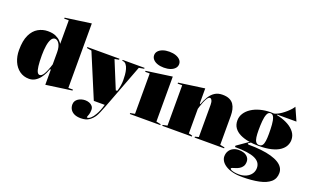

<svg xmlns="http://www.w3.org/2000/svg" viewBox="-99 -1257 3211 1984"><g transform="rotate(20 1506.5 -265.0)"><path d="M633 -745V-36H683V-25L398 15V-148L390 -156Q383 -135 369.5 -106Q356 -77 335 -49.5Q314 -22 284.5 -3.5Q255 15 217 15Q157 15 112.5 -17.5Q68 -50 44 -105.5Q20 -161 20 -230Q20 -334 50 -396.5Q80 -459 129.5 -487Q179 -515 235 -515Q291 -515 325 -498.5Q359 -482 376 -463Q393 -444 398 -435V-694H348V-705ZM332 -467Q307 -467 291 -440Q275 -413 267.5 -366Q260 -319 260 -260Q260 -186 265.5 -142Q271 -98 281.5 -79Q292 -60 308 -60Q319 -60 330 -68.5Q341 -77 352 -95.5Q363 -114 374.5 -142Q386 -170 398 -209V-341Q398 -374 392 -398Q386 -422 376 -437Q366 -452 354.5 -459.5Q343 -467 332 -467Z M860 215Q814 215 785.5 200.5Q757 186 743.5 162.5Q730 139 730 111Q730 89 739.5 73Q749 57 765.5 46Q782 35 802 29.5Q822 24 842 24Q866 24 887 32Q908 40 921.5 56Q935 72 935 97Q935 112 933 124.5Q931 137 928 147Q924 160 920 168.5Q916 177 916 182Q916 186 922 186Q939 186 959.5 168Q980 150 999 116Q1013 93 1024.5 64Q1036 35 1046 0H926L725 -480L673 -489V-500H1026V-489L979 -480L1102 -180H1118L1122 -192Q1130 -218 1134.5 -247Q1139 -276 1139 -305Q1139 -331 1136.5 -362.5Q1134 -394 1126 -423Q1118 -452 1102.5 -471Q1087 -490 1061 -490V-500H1302V-490L1246 -480L1064 0Q1044 52 1030 84.5Q1016 117 1007 131Q984 168 949.5 191.5Q915 215 860 215Z M1487 -570Q1447 -570 1416 -581Q1385 -592 1367.5 -612Q1350 -632 1350 -658Q1350 -684 1367.5 -703.5Q1385 -723 1416 -734Q1447 -745 1487 -745Q1528 -745 1559 -734Q1590 -723 1607.5 -703.5Q1625 -684 1625 -658Q1625 -632 1607.5 -612Q1590 -592 1559 -581Q1528 -570 1487 -570ZM1322 0V-10L1372 -20V-464H1322V-475L1607 -515V-20L1657 -10V0Z M2359 -10V0H2034V-10L2074 -20V-375Q2074 -406 2065 -423Q2056 -440 2044 -440Q2030 -440 2016.5 -420Q2003 -400 1992 -372.5Q1981 -345 1973.5 -321.5Q1966 -298 1964 -290V-20L2004 -10V0H1679V-10L1729 -20V-464H1679V-475L1964 -515V-352L1972 -344Q1989 -392 2013 -431Q2037 -470 2071.5 -492.5Q2106 -515 2156 -515Q2202 -515 2232 -501Q2262 -487 2278.5 -462.5Q2295 -438 2302 -406.5Q2309 -375 2309 -340V-20Z M2634 215Q2572 215 2526 203Q2480 191 2449.5 171Q2419 151 2404 126.5Q2389 102 2389 77Q2389 44 2404 18.5Q2419 -7 2446.5 -21.5Q2474 -36 2509 -36Q2565 -36 2595.5 -11.5Q2626 13 2626 50Q2626 82 2613 102Q2600 122 2580.5 133.5Q2561 145 2541 151Q2521 157 2508 161.5Q2495 166 2495 172Q2495 180 2508.5 186.5Q2522 193 2544.5 197Q2567 201 2594 201Q2639 201 2673.5 184.5Q2708 168 2727.5 140Q2747 112 2747 76Q2747 43 2730 19Q2713 -5 2678.5 -20.5Q2644 -36 2589.5 -43.5Q2535 -51 2460 -51V-66L2596 -161L2605 -155L2571 -132L2581 -122Q2658 -122 2721.5 -115Q2785 -108 2834 -94Q2883 -80 2916 -60Q2949 -40 2966 -13.5Q2983 13 2983 45Q2983 108 2940 145Q2897 182 2818.5 198.5Q2740 215 2634 215ZM2681 -145Q2624 -145 2571.5 -154.5Q2519 -164 2478 -184Q2437 -204 2413 -237Q2389 -270 2389 -318Q2389 -361 2412 -397Q2435 -433 2475.5 -459.5Q2516 -486 2570 -500.5Q2624 -515 2686 -515Q2736 -515 2788 -501.5Q2840 -488 2884.5 -463Q2929 -438 2956 -401.5Q2983 -365 2983 -318Q2983 -286 2967.5 -255Q2952 -224 2917 -199Q2882 -174 2824 -159.5Q2766 -145 2681 -145ZM2686 -155Q2710 -155 2722 -171.5Q2734 -188 2738.5 -220Q2743 -252 2743 -298Q2743 -352 2739.5 -399Q2736 -446 2724 -475.5Q2712 -505 2686 -505Q2662 -505 2649.5 -475.5Q2637 -446 2633 -399Q2629 -352 2629 -298Q2629 -253 2633.5 -221Q2638 -189 2650.5 -172Q2663 -155 2686 -155ZM2756 -495 2689 -509Q2714 -509 2741.5 -520Q2769 -531 2795 -549Q2821 -567 2843.5 -587Q2866 -607 2882 -625.5Q2898 -644 2904 -656L2967 -515H2756Z"/></g></svg>

Font: Kalnia Thin
Style: Bold
Weight: 700
Version: Version 1.105